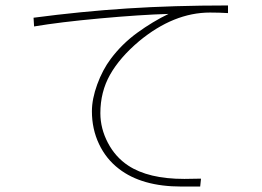

<svg xmlns="http://www.w3.org/2000/svg" viewBox="-20 -635 960 704"><path d="M645 49Q500 49 416 -16Q369 -52 343 -107Q317 -162 317 -227Q317 -272 336.5 -325.5Q356 -379 386 -419Q427 -474 483.5 -515Q540 -556 598 -584Q495 -581 347 -567.5Q199 -554 105 -538L103 -570Q277 -593 446.5 -604Q616 -615 816 -615V-587Q784 -589 750 -589Q617 -589 490 -484Q419 -424 383.5 -361Q348 -298 348 -220Q348 -164 375.5 -111.5Q403 -59 450 -28Q524 21 656 21L717 20L714 49Z"/></svg>

Font: LINE Seed Sans KR Thin
Style: Regular
Weight: 250
Designer: LINE BX Design & Sandoll Inc & Dalton Maag Ltd
Foundry: Sandoll Inc.
Version: Version 1.000